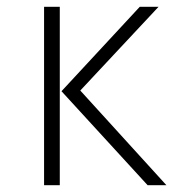

<svg xmlns="http://www.w3.org/2000/svg" viewBox="-20 -542 519 562"><path d="M155 -522H109V0H155ZM444 -522H389L160 -275L412 0H467L215 -277Z"/></svg>

Font: Fira Sans ExtraLight
Style: Regular
Weight: 200
Designer: bBox Type GmbH & Carrois Corporate GbR & Edenspiekermann AG
Foundry: bBox Type GmbH & Carrois Corporate GbR & Edenspiekermann AG
Version: Version 4.300;PS 004.300;hotconv 1.0.88;makeotf.lib2.5.64775